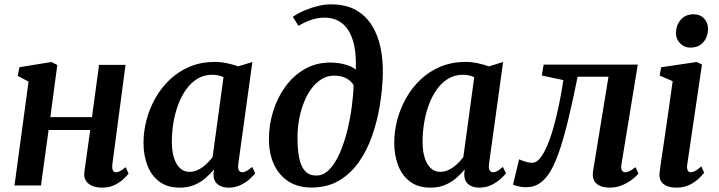

<svg xmlns="http://www.w3.org/2000/svg" viewBox="-20 -851 3298 881"><path d="M495.5 -96.5Q493.5 -77.5 498.2 -69Q503 -60.5 511 -60.5Q520 -60.5 529.8 -65.2Q539.5 -70 556.5 -84L570 -54.5Q565 -47.5 549 -31.8Q533 -16 507.5 -3Q482 10 449 10Q422.5 10 403 1.8Q383.5 -6.5 373.8 -22.5Q364 -38.5 367 -61L394 -254.5H203L168 0H46.5L111 -476.5L61.5 -503L69 -542.5L216 -566.5L243 -553L211 -313.5H402L434.5 -553.5H556Z M1073.5 -99.5Q1070.5 -77.5 1076.5 -69Q1082.5 -60.5 1092 -60.5Q1100.5 -60.5 1110.8 -66Q1121 -71.5 1137 -85L1151 -56Q1146 -48.5 1129.2 -32.5Q1112.5 -16.5 1086.8 -3.2Q1061 10 1028 10Q998.5 10 979.2 -5Q960 -20 959.5 -52L962 -73.5Q945 -53 922.8 -33.8Q900.5 -14.5 871.2 -2.2Q842 10 805 10Q748 10 711.2 -17.5Q674.5 -45 656.5 -91.8Q638.5 -138.5 638.5 -196Q638.5 -248.5 652.5 -301.5Q666.5 -354.5 693.8 -402.2Q721 -450 760.8 -487.2Q800.5 -524.5 852.2 -545.8Q904 -567 967 -567Q992.5 -567 1022 -560.8Q1051.5 -554.5 1073 -546.5L1138 -566.5ZM1005.5 -496.5Q994 -502.5 981 -505.2Q968 -508 954 -508Q916 -508 886 -489.8Q856 -471.5 833.8 -440.2Q811.5 -409 797 -369.2Q782.5 -329.5 775.5 -286.2Q768.5 -243 768.5 -201Q768.5 -156.5 778.8 -125.5Q789 -94.5 807 -78.5Q825 -62.5 849 -62.5Q867 -62.5 882.2 -68.8Q897.5 -75 911 -85Q924.5 -95 935.5 -106.8Q946.5 -118.5 955.5 -130Z M1409 9.5Q1348 9.5 1304.2 -18.2Q1260.5 -46 1237.2 -96.2Q1214 -146.5 1214 -213Q1214 -277.5 1233.2 -340Q1252.5 -402.5 1289 -453Q1325.5 -503.5 1377.8 -533.8Q1430 -564 1496 -564Q1532.5 -564 1565.2 -554.5Q1598 -545 1612.5 -531.5Q1615 -595.5 1605.5 -640.8Q1596 -686 1576.8 -714.5Q1557.5 -743 1530.5 -756.5Q1503.5 -770 1470 -770Q1440 -770 1411.8 -761.2Q1383.5 -752.5 1349.5 -732.5L1323.5 -774Q1350.5 -792 1380.8 -804.5Q1411 -817 1441 -824Q1471 -831 1498.5 -831Q1566.5 -831 1612.8 -805Q1659 -779 1687 -733.5Q1715 -688 1726.8 -629.5Q1738.5 -571 1736.5 -506Q1734.5 -436 1722.2 -363.5Q1710 -291 1686.2 -224.2Q1662.5 -157.5 1624.8 -104.8Q1587 -52 1533.8 -21.2Q1480.5 9.5 1409 9.5ZM1431 -45.5Q1465 -45.5 1492 -74Q1519 -102.5 1539.2 -149Q1559.5 -195.5 1573.2 -251Q1587 -306.5 1594.2 -361.8Q1601.5 -417 1602.5 -461Q1590.5 -478.5 1575.5 -487.8Q1560.5 -497 1544.5 -500.5Q1528.5 -504 1513 -504Q1482.5 -504 1456.8 -488.5Q1431 -473 1410.2 -445.8Q1389.5 -418.5 1375 -382.2Q1360.5 -346 1352.8 -304.5Q1345 -263 1345 -219.5Q1345 -162 1353.5 -123.2Q1362 -84.5 1381 -65Q1400 -45.5 1431 -45.5Z M2224 -99.5Q2221 -77.5 2227 -69Q2233 -60.5 2242.5 -60.5Q2251 -60.5 2261.2 -66Q2271.5 -71.5 2287.5 -85L2301.5 -56Q2296.5 -48.5 2279.8 -32.5Q2263 -16.5 2237.2 -3.2Q2211.5 10 2178.5 10Q2149 10 2129.8 -5Q2110.5 -20 2110 -52L2112.5 -73.5Q2095.5 -53 2073.2 -33.8Q2051 -14.5 2021.8 -2.2Q1992.5 10 1955.5 10Q1898.5 10 1861.8 -17.5Q1825 -45 1807 -91.8Q1789 -138.5 1789 -196Q1789 -248.5 1803 -301.5Q1817 -354.5 1844.2 -402.2Q1871.5 -450 1911.2 -487.2Q1951 -524.5 2002.8 -545.8Q2054.5 -567 2117.5 -567Q2143 -567 2172.5 -560.8Q2202 -554.5 2223.5 -546.5L2288.5 -566.5ZM2156 -496.5Q2144.5 -502.5 2131.5 -505.2Q2118.5 -508 2104.5 -508Q2066.5 -508 2036.5 -489.8Q2006.5 -471.5 1984.2 -440.2Q1962 -409 1947.5 -369.2Q1933 -329.5 1926 -286.2Q1919 -243 1919 -201Q1919 -156.5 1929.2 -125.5Q1939.5 -94.5 1957.5 -78.5Q1975.5 -62.5 1999.5 -62.5Q2017.5 -62.5 2032.8 -68.8Q2048 -75 2061.5 -85Q2075 -95 2086 -106.8Q2097 -118.5 2106 -130Z M2831.5 -96.5Q2828 -75 2834.5 -67.8Q2841 -60.5 2848 -60.5Q2857 -60.5 2868.2 -65.8Q2879.5 -71 2896 -84L2909.5 -54.5Q2901.5 -44 2882 -28.5Q2862.5 -13 2835.5 -1.5Q2808.5 10 2777.5 10Q2738 10 2716.5 -9Q2695 -28 2701.5 -67L2772 -499H2630.5Q2609.5 -395 2590 -313Q2570.5 -231 2550.8 -170.5Q2531 -110 2508.5 -70Q2487.5 -32.5 2459.5 -12.2Q2431.5 8 2393.5 8Q2376 8 2357.2 3.8Q2338.5 -0.5 2334 -4L2362 -120Q2366 -118 2375.8 -114.2Q2385.5 -110.5 2398 -107.2Q2410.5 -104 2421.5 -104Q2437.5 -104 2451.5 -118Q2465.5 -132 2478 -155.5Q2490.5 -179 2501.5 -209.2Q2512.5 -239.5 2521.5 -272.5Q2533 -315 2542 -357Q2551 -399 2556.8 -432.5Q2562.5 -466 2565 -483.5L2466 -504.5L2474.5 -554.5H2906.5Z M3084.5 10Q3058 10 3039.5 2.2Q3021 -5.5 3012.5 -20.5Q3004 -35.5 3006.5 -56.5Q3008.5 -78 3013.5 -111.2Q3018.5 -144.5 3024.8 -186.8Q3031 -229 3038 -277Q3045 -325 3052.2 -376.2Q3059.5 -427.5 3066.5 -478.5L3006.5 -504.5L3014 -542.5L3177 -566.5L3201 -555L3133.5 -96.5Q3131 -78.5 3135.5 -69.5Q3140 -60.5 3149.5 -60.5Q3159 -60.5 3170 -66.5Q3181 -72.5 3198 -87.5L3211 -58.5Q3205.5 -51 3189.2 -34.5Q3173 -18 3146.5 -4Q3120 10 3084.5 10ZM3147.5 -632.5Q3119.5 -632.5 3100 -653Q3080.5 -673.5 3081.5 -702.5Q3083 -737.5 3104.8 -761.5Q3126.5 -785.5 3162 -785.5Q3193 -785.5 3211 -765.8Q3229 -746 3228.5 -718.5Q3228.5 -682 3207.2 -657.2Q3186 -632.5 3147.5 -632.5Z"/></svg>

Font: Merriweather 20pt SemiBold
Style: Italic
Weight: 600
Italic angle: -7.8°
Version: Version 2.101